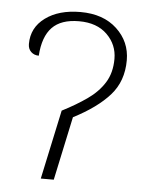

<svg xmlns="http://www.w3.org/2000/svg" viewBox="-45 -583 455 619"><g transform="rotate(5 182.5 -273.0)"><path d="M158 -224Q203 -247 238 -271.5Q273 -296 293 -328Q313 -360 313 -405Q313 -451 280 -483.5Q247 -516 189 -516Q131 -516 102 -486Q73 -456 69 -394Q54 -394 44 -403.5Q34 -413 34 -429Q34 -482 77.5 -514Q121 -546 191 -546Q265 -546 309 -505Q353 -464 353 -404Q353 -336 312.5 -290.5Q272 -245 196 -206L152 0H110Z"/></g></svg>

Font: Noto Serif ExtraLight
Style: Italic
Weight: 200
Italic angle: -12°
Designer: Monotype Design Team
Foundry: Monotype Imaging Inc.
Version: Version 2.014; ttfautohint (v1.8.4.7-5d5b)